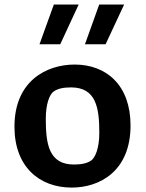

<svg xmlns="http://www.w3.org/2000/svg" viewBox="-20 -838 660 870"><path d="M305 12C431.5 12 571.5 -62 571.5 -269.5C571.5 -452 462 -545.5 318.5 -545.5C191 -545.5 45.5 -471.5 45.5 -264C45.5 -81.5 159 12 305 12ZM159 -637.5H253L336.5 -817.5H224ZM187.5 -300C187.5 -369 205.5 -412 224 -424C242 -436 265.5 -442 301.5 -442C416 -442 430 -349 430 -235.5C430 -166.5 411.5 -123.5 393 -110.5C376 -99 352 -92.5 315.5 -92.5C201 -92.5 187.5 -185.5 187.5 -300ZM365 -637.5H458.5L542.5 -817.5H429.5Z"/></svg>

Font: Monaspace Argon
Style: Bold
Weight: 700
Designer: Riley Cran & the Lettermatic Team
Foundry: Lettermatic
Version: Version 1.000 (Monaspace Argon)